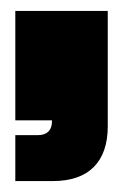

<svg xmlns="http://www.w3.org/2000/svg" viewBox="-20 -220 227 351"><path d="M8 0H75V2C75 18 66 27 50 27H8V111H77C142 111 177 76 177 11V-200H8Z"/></svg>

Font: Queering Heavy
Style: Bold
Weight: 900
Designer: Adam Naccarato
Foundry: adamnac
Version: Version 2.000;hotconv 1.0.109;makeotfexe 2.5.65596